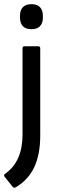

<svg xmlns="http://www.w3.org/2000/svg" viewBox="-33 -710 289 922"><path d="M118.2 -569.8Q89.8 -569.8 76.4 -584.7Q63 -599.6 63 -625V-634.8Q63 -660.2 76.4 -675Q89.8 -689.9 118.2 -689.9Q146 -689.9 159.4 -675Q172.9 -660.2 172.9 -634.8V-625Q172.9 -599.6 159.4 -584.7Q146 -569.8 118.2 -569.8ZM42 189.9Q34.2 194.8 27.8 187L-11.2 138.2Q-16.6 129.9 -7.8 124Q75.2 65.9 75.2 -64V-478Q75.2 -487.8 85 -487.8H149.9Q160.2 -487.8 160.2 -478V-59.1Q160.2 31.2 131.6 92.5Q103 153.8 42 189.9Z"/></svg>

Font: Sofia Sans
Style: Regular
Weight: 400
Designer: Botio Nikoltchev, Ani Petrova
Foundry: lettersoup
Version: Version 4.100